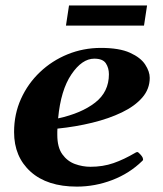

<svg xmlns="http://www.w3.org/2000/svg" viewBox="-20 -671 597 705"><path d="M529.8 -385.3Q529.8 -344.2 502.4 -312.7Q475.1 -281.2 427.5 -258.3Q379.9 -235.4 319.1 -220.5Q258.3 -205.6 190.9 -198.7Q190.4 -193.4 190.4 -187.5Q190.4 -181.6 190.4 -175.8Q190.4 -130.4 208.7 -104.7Q227.1 -79.1 255.1 -68.8Q283.2 -58.6 312 -58.6Q357.9 -58.6 396.5 -72Q435.1 -85.4 476.6 -109.9Q478.5 -110.8 480.2 -111.8Q481.9 -112.8 483.9 -112.8Q487.8 -112.8 496.3 -103Q504.9 -93.3 504.9 -87.4Q504.9 -86.9 505.1 -86.4Q505.4 -85.9 505.4 -85.4Q505.4 -83.5 504.4 -82.3Q503.4 -81.1 502.4 -80.1Q455.6 -34.2 392.3 -10Q329.1 14.2 262.2 14.2Q153.3 14.2 92.5 -40.5Q31.7 -95.2 31.7 -186Q31.7 -252 57.1 -308.1Q82.5 -364.3 126.7 -406.2Q170.9 -448.2 228.5 -471.7Q286.1 -495.1 350.6 -495.1Q418 -495.1 457.3 -477.3Q496.6 -459.5 513.2 -433.8Q529.8 -408.2 529.8 -385.3ZM326.2 -455.6Q281.2 -455.6 242.2 -397.9Q203.1 -340.3 193.4 -236.3Q278.8 -254.9 329.3 -294.2Q379.9 -333.5 379.9 -398.4Q379.9 -421.4 368.7 -438.5Q357.4 -455.6 326.2 -455.6ZM222.2 -577.1 233.4 -650.9H520L508.8 -577.1Z"/></svg>

Font: Gelasio
Style: Bold Italic
Weight: 700
Italic angle: -8.5°
Designer: Eben Sorkin
Foundry: Eben Sorkin
Version: Version 1.008